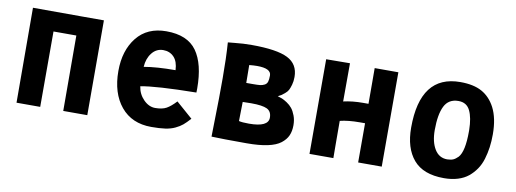

<svg xmlns="http://www.w3.org/2000/svg" viewBox="-48 -749 2684 998"><g transform="rotate(10 1294.0 -250.0)"><path d="M188 -395.5V2.4H63L61.5 -498.5L309.1 -498H436L436.5 2.4H309.6L308.6 -395.5Z M681.6 -295.9Q748 -307.6 847.7 -307.6Q845.7 -353.5 823.5 -376.5Q801.3 -399.4 767.1 -399.4Q731 -399.4 707.5 -369.6Q684.1 -339.8 681.6 -295.9ZM766.1 -498.5Q877.9 -498.5 926.5 -430.7Q975.1 -362.8 975.1 -232.9L974.6 -211.9Q760.7 -209 681.6 -193.4Q687.5 -152.8 715.6 -124.3Q743.7 -95.7 777.3 -95.7Q814 -95.7 836.2 -107.9Q858.4 -120.1 885.7 -149.4L972.7 -73.2Q952.1 -50.3 937 -37.6Q921.9 -24.9 899.2 -14.2Q876.5 -3.4 847.2 0.7Q817.9 4.9 774.4 4.9Q671.4 4.9 613.5 -65.2Q555.7 -135.3 555.7 -252Q555.7 -360.8 610.8 -429.7Q666 -498.5 766.1 -498.5Z M1096.2 -309.1Q1096.2 -414.6 1090.3 -497.1Q1102.1 -498 1125.5 -500.5Q1148.9 -502.9 1169.7 -504.2Q1190.4 -505.4 1215.3 -505.4Q1348.1 -505.4 1405.5 -476.6Q1462.9 -447.8 1462.9 -379.9Q1462.9 -356.9 1457.5 -338.4Q1452.1 -319.8 1446.8 -309.6Q1441.4 -299.3 1429 -289.1Q1416.5 -278.8 1412.1 -276.1Q1407.7 -273.4 1394.5 -266.6Q1406.7 -263.2 1417.7 -258.8Q1428.7 -254.4 1445.1 -243.7Q1461.4 -232.9 1472.7 -219Q1483.9 -205.1 1492.4 -182.4Q1501 -159.7 1501 -131.8Q1501 -100.6 1490.7 -77.4Q1480.5 -54.2 1456.3 -35.4Q1432.1 -16.6 1387.7 -7.1Q1343.3 2.4 1278.8 2.4H1269Q1149.9 2.4 1091.8 0Q1091.8 -33.7 1094 -113.8Q1096.2 -193.8 1096.2 -309.1ZM1335.9 -365.7Q1335.9 -402.8 1261.7 -402.8Q1244.6 -402.8 1220.2 -400.4L1221.2 -306.2H1255.4Q1281.2 -306.2 1293.9 -307.6Q1306.6 -309.1 1317.6 -314.9Q1328.6 -320.8 1332.3 -332.8Q1335.9 -344.7 1335.9 -365.7ZM1265.1 -206.5 1220.2 -205.6Q1218.8 -141.6 1218.3 -104.5Q1234.9 -100.1 1271.5 -100.1Q1373.5 -100.1 1373.5 -149.4Q1373.5 -182.6 1348.9 -194.6Q1324.2 -206.5 1265.1 -206.5Z M1734.4 -500.5 1733.9 -298.8Q1781.2 -309.6 1837.4 -309.6H1865.7Q1865.7 -383.3 1865.5 -424.3Q1865.2 -465.3 1865.2 -498H1990.2V0H1865.7V-207H1838.9Q1776.4 -207 1733.9 -196.3Q1733.9 -102.5 1734.4 -68.4Q1734.9 -34.2 1734.9 0H1608.9V-499.5Z M2375.5 -120.6Q2404.8 -152.8 2404.8 -258.8Q2404.8 -258.8 2404.8 -266.6Q2403.8 -331.1 2385.7 -368.2Q2367.7 -405.3 2324.2 -405.3Q2272 -405.3 2250.2 -361.3Q2228.5 -317.4 2228.5 -235.4Q2228.5 -172.9 2252 -134.5Q2275.4 -96.2 2318.4 -96.2Q2337.9 -96.7 2349.9 -101.8Q2361.8 -106.9 2375.5 -120.6ZM2317.9 2.9Q2209 2.9 2157.2 -57.9Q2105.5 -118.7 2105.5 -226.6Q2105.5 -503.9 2316.9 -503.9Q2387.2 -503.9 2430.9 -479.7Q2474.6 -455.6 2501 -405.8Q2529.8 -350.1 2529.8 -265.1Q2529.8 -229 2525.4 -196.8Q2521 -164.6 2511.7 -133.8Q2502.4 -103 2485.8 -78.6Q2469.2 -54.2 2446.5 -35.6Q2423.8 -17.1 2391.4 -7.1Q2358.9 2.9 2318.8 2.9Z"/></g></svg>

Font: Fantasque Sans Mono
Style: Bold
Weight: 700
Monospace: yes
Designer: Jany Belluz
Version: Version 1.8.0 ; ttfautohint (v1.8.2)